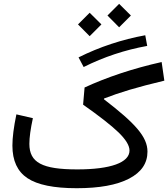

<svg xmlns="http://www.w3.org/2000/svg" viewBox="-20 -992 886 1012"><path d="M66.4 -389.2C52.2 -321.3 45.4 -266.6 45.4 -224.6C45.4 -145 71.8 -87.9 125 -52.7C177.7 -17.6 264.2 0 384.3 0C503.4 0 595.2 -16.6 660.2 -50.3C725.1 -84 757.3 -131.3 757.3 -192.9C757.3 -271 692.4 -342.3 527.8 -468.8L528.3 -472.7C566.9 -487.8 611.8 -503.4 662.6 -518.6C713.4 -533.7 774.4 -549.8 846.2 -566.9L832 -665C681.2 -631.3 543 -585 425.8 -530.8L418 -440.4C503.4 -380.4 565.4 -332 604.5 -294.4C643.1 -256.8 662.6 -225.1 662.6 -198.7C662.6 -134.8 562.5 -99.1 387.2 -99.1C202.6 -99.1 134.8 -134.8 134.8 -233.9C134.8 -267.6 141.1 -313 153.3 -369.1ZM745.6 -806.2C624.5 -784.2 503.9 -744.6 394 -689.5L420.9 -638.7C527.3 -691.9 639.2 -729 755.9 -750ZM607.9 -848.1 669.9 -910.2 607.9 -971.7 546.4 -910.2ZM452.6 -801.3 514.6 -863.3 452.6 -924.8 391.1 -863.3Z"/></svg>

Font: Estedad Medium
Style: Regular
Weight: 500
Designer: Amin Abedi
Version: Version 7.3